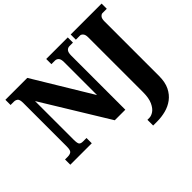

<svg xmlns="http://www.w3.org/2000/svg" viewBox="-208 -983 1493 1493"><g transform="rotate(-45 538.5 -237.0)"><path d="M690 240V177H711Q733 177 757.5 160.5Q782 144 800 105Q818 66 818 1V-603Q818 -631 806.5 -644Q795 -657 784 -657H737V-714H1077V-657H1030Q1018 -657 1006.5 -644Q995 -631 995 -601V0Q995 68 972.5 114Q950 160 912.5 188Q875 216 828.5 228Q782 240 735 240ZM19 0V-58H48Q72 -58 86 -68Q100 -78 100 -120V-598Q100 -637 86.5 -647Q73 -657 56 -657H19V-714H260L549 -236V-598Q549 -632 536.5 -644.5Q524 -657 507 -657H468V-714H705V-657H668Q648 -657 636 -643Q624 -629 624 -594V0H508L175 -544V-120Q175 -78 184.5 -68Q194 -58 217 -58H255V0Z"/></g></svg>

Font: Noto Serif Condensed Black
Style: Regular
Weight: 900
Width: 3
Designer: Monotype Design Team
Foundry: Monotype Imaging Inc.
Version: Version 2.015; ttfautohint (v1.8.4.7-5d5b)